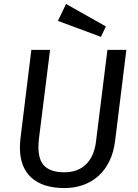

<svg xmlns="http://www.w3.org/2000/svg" viewBox="-20 -942 701 974"><path d="M564 -228Q557 -170 535.5 -125.5Q514 -81 480.5 -50.5Q447 -20 403 -4Q359 12 307 12Q198 12 139.5 -40.5Q81 -93 81 -194Q81 -217 84 -241L139 -689H234L178 -242Q175 -216 175 -196Q175 -127 208 -97.5Q241 -68 306 -68Q375 -68 416.5 -108.5Q458 -149 467 -224L525 -689H621ZM492 -755 274 -836 315 -922 517 -808Z"/></svg>

Font: Yekcdsyqcyvpieeyorgstswgcgt
Style: Regular
Weight: 400
Italic angle: -8°
Designer: Carrois Corporate & Edenspiekermann
Foundry: Carrois Corporate GbR & Edenspiekermann AG
Version: Version 2.001